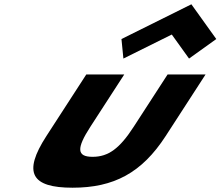

<svg xmlns="http://www.w3.org/2000/svg" viewBox="-20 -860 1028 895"><path d="M546.2 -678 555.2 -587 780.8 -699 861.2 -587 988.2 -678 872.1 -840ZM382.3 -513H559.3L401.2 -269C335.8 -168 337.6 -129 411.6 -129C485.6 -129 537.8 -168 603.2 -269L761.3 -513H938.3L752.4 -226C641 -54 510.3 15 318.3 15C126.3 15 85 -54 196.4 -226Z"/></svg>

Font: Hussar
Style: BdWodka
Weight: 700
Foundry: Cannot Into Space Fonts
Version: Version 2.00